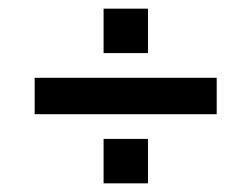

<svg xmlns="http://www.w3.org/2000/svg" viewBox="-20 -582 580 443"><path d="M321.5 -459.5V-562H219V-459.5ZM480 -318.5V-402.5H60V-318.5ZM321.5 -159V-261.5H219V-159Z"/></svg>

Font: Manrope SemiBold
Style: Regular
Weight: 600
Designer: Mikhail Sharanda
Foundry: Mikhail Sharanda
Version: Version 4.505